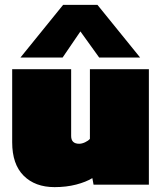

<svg xmlns="http://www.w3.org/2000/svg" viewBox="-20 -758 666 788"><path d="M64 -522 239 -738H380L555 -522H387L310 -629L237 -522ZM204 10Q124 10 77 -37Q30 -84 30 -174V-474H272V-200Q272 -168 305 -168Q316 -168 329 -174Q342 -180 349 -188V-474H591V0H364L359 -27Q333 -11 292.5 -0.5Q252 10 204 10Z"/></svg>

Font: Boz Display
Style: Regular
Weight: 900
Version: Version 2.000; ttfautohint (v1.8.3)